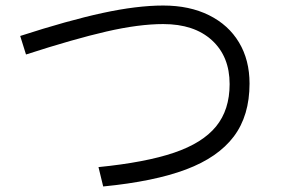

<svg xmlns="http://www.w3.org/2000/svg" viewBox="-20 -694 1040 694"><path d="M53 -564Q226 -620 350.5 -647Q475 -674 570 -674Q665 -674 735.5 -639Q806 -604 844 -540.5Q882 -477 882 -392Q882 -276 825 -200.5Q768 -125 652.5 -81.5Q537 -38 353 -20L336 -90Q506 -107 609 -142Q712 -177 761 -237Q810 -297 810 -390Q810 -490 746 -548.5Q682 -607 570 -607Q482 -607 364.5 -580Q247 -553 74 -497Z"/></svg>

Font: IBM Plex Sans JP
Style: Regular
Weight: 400
Designer: Mike Abbink; Paul van der Laan; Pieter van Rosmalen; Wujin Sim; Yejin Wi; Jinhee Kim; Boomi Park; Yona Kim; Kichan Ma
Foundry: Sandoll Inc.
Version: Version 1.001